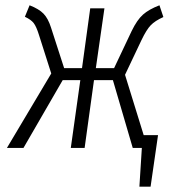

<svg xmlns="http://www.w3.org/2000/svg" viewBox="-20 -554 647 719"><path d="M448.2 -273.9 518.1 -47.9H571.8L543.9 145H502L511.2 0H477.1L402.8 -253.9H332L296.9 0H245.1L280.8 -253.9H214.8L67.9 0H5.9L171.9 -278.8L126 -422.9Q116.2 -454.6 106.2 -467.5Q96.2 -480.5 73.2 -491.2L90.8 -534.2Q126 -520.5 143.1 -502.7Q160.2 -484.9 170.9 -451.2L220.2 -298.8H287.1L317.9 -522.9H371.1L338.9 -298.8H407.2L473.1 -438Q493.2 -479.5 515.4 -499.3Q537.6 -519 577.1 -534.2L591.8 -490.2Q560.5 -476.1 544.7 -459.7Q528.8 -443.4 509.8 -403.8Z"/></svg>

Font: Fira Sans Compressed Light
Style: Italic
Weight: 300
Width: 3
Italic angle: -8°
Designer: Carrois Corporate & Edenspiekermann AG
Foundry: Carrois Corporate GbR & Edenspiekermann AG
Version: Version 4.203;PS 004.203;hotconv 1.0.88;makeotf.lib2.5.64775